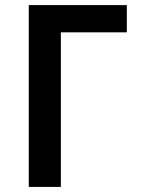

<svg xmlns="http://www.w3.org/2000/svg" viewBox="-20 -734 558 754"><path d="M93 0V-714H478V-607H219V0Z"/></svg>

Font: Noto Sans SemiBold
Style: Regular
Weight: 600
Designer: Monotype Design Team
Foundry: Monotype Imaging Inc.
Version: Version 2.007